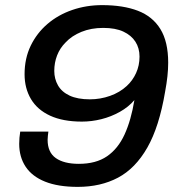

<svg xmlns="http://www.w3.org/2000/svg" viewBox="-20 -718 702 750"><path d="M284 12Q207 12 156 -8.5Q105 -29 80 -67Q55 -105 55 -156Q55 -168 56 -180Q57 -192 59 -204H169Q168 -196 167 -187.5Q166 -179 166 -172Q166 -123 198 -100.5Q230 -78 288 -78Q355 -78 398 -107.5Q441 -137 466.5 -192.5Q492 -248 505 -327Q482 -300 448 -281Q414 -262 376 -252.5Q338 -243 300 -243Q226 -243 176 -266Q126 -289 101 -331Q76 -373 76 -428Q76 -490 100 -539.5Q124 -589 165.5 -624.5Q207 -660 262 -679Q317 -698 379 -698Q461 -698 518.5 -676Q576 -654 606.5 -604.5Q637 -555 637 -473Q637 -448 634 -420Q631 -392 625 -360Q602 -223 555.5 -141.5Q509 -60 441 -24Q373 12 284 12ZM331 -330Q372 -330 410 -343.5Q448 -357 475 -382Q498 -403 511.5 -432.5Q525 -462 525 -497Q525 -530 509 -555Q493 -580 462 -594.5Q431 -609 383 -609Q336 -609 298 -593.5Q260 -578 236 -552Q214 -530 203 -501.5Q192 -473 192 -441Q192 -410 206.5 -384.5Q221 -359 252 -344.5Q283 -330 331 -330Z"/></svg>

Font: Archivo SemiExpanded Medium
Style: Italic
Weight: 500
Width: 6
Italic angle: -10°
Designer: Hector Gatti
Foundry: Omnibus-Type
Version: Version 2.001